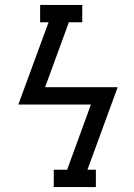

<svg xmlns="http://www.w3.org/2000/svg" viewBox="-20 -755 540 775"><path d="M197 0V-70H251L347 -333H54L176 -665H142V-735Q185 -735 227.5 -735Q270 -735 312 -735V-665H258L162 -403H455L333 -70H367V0Z"/></svg>

Font: Iosevka Slab Oblique
Style: Regular
Weight: 400
Italic angle: -9°
Monospace: yes
Designer: Belleve Invis
Foundry: Belleve Invis
Version: Version 11.1.1; ttfautohint (v1.8.3)